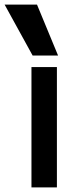

<svg xmlns="http://www.w3.org/2000/svg" viewBox="-51 -810 351 830"><path d="M85 0V-520H195V0ZM90 -570 -31 -790H109L200 -570Z"/></svg>

Font: M PLUS 2 Medium
Style: Regular
Weight: 500
Designer: Coji Morishita
Foundry: UNDERFOREST DESIGN
Version: Version 1.001